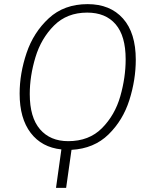

<svg xmlns="http://www.w3.org/2000/svg" viewBox="-20 -714 729 929"><path d="M326 11 300 195H251L277 9Q182 -1 128.5 -71Q75 -141 75 -261Q75 -358 108.5 -457.5Q142 -557 216 -625.5Q290 -694 404 -694Q513 -694 575 -624.5Q637 -555 637 -425Q637 -328 606 -230Q575 -132 505 -63.5Q435 5 326 11ZM588 -427Q588 -540 539.5 -596.5Q491 -653 402 -653Q304 -653 241.5 -590.5Q179 -528 151.5 -437Q124 -346 124 -259Q124 -146 173.5 -88.5Q223 -31 310 -31Q411 -31 473.5 -94Q536 -157 562 -248Q588 -339 588 -427Z"/></svg>

Font: Fira Sans ExtraLight
Style: Italic
Weight: 275
Italic angle: -8°
Designer: Carrois Corporate & Edenspiekermann AG
Foundry: Carrois Corporate GbR & Edenspiekermann AG
Version: Version 4.203